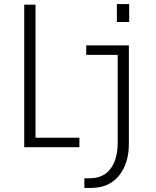

<svg xmlns="http://www.w3.org/2000/svg" viewBox="-20 -723 765 943"><path d="M554 -703H614.5V-615H554ZM99 0V-700H154.5V-46.5H370V0ZM394.5 200V152.5H421Q488 152.5 523 105.5Q558 58.5 558 -23V-453.5H403.5V-500H613V-17Q613 79.5 564.5 139.8Q516 200 426.5 200Z"/></svg>

Font: Trispace SemiCondensed ExtraLight
Style: Regular
Weight: 200
Width: 4
Designer: Tyler Finck
Foundry: Etcetera Type Company
Version: Version 1.210; ttfautohint (v1.8.3)